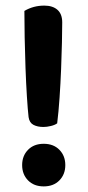

<svg xmlns="http://www.w3.org/2000/svg" viewBox="-20 -650 315 685"><path d="M202 -570Q202 -543 201 -498.5Q200 -454 198 -403.5Q196 -353 192.5 -301.5Q189 -250 184 -210Q176 -204 161.5 -200.5Q147 -197 135 -197Q114 -197 99.5 -204.5Q85 -212 82 -232Q79 -258 76 -305.5Q73 -353 71 -407.5Q69 -462 68 -516.5Q67 -571 67 -611Q99 -630 138 -630Q168 -630 185 -615Q202 -600 202 -570ZM59 -61Q59 -94 80 -115.5Q101 -137 136 -137Q171 -137 192 -115.5Q213 -94 213 -61Q213 -28 192 -6.5Q171 15 136 15Q101 15 80 -6.5Q59 -28 59 -61Z"/></svg>

Font: Baloo Bhai 2 SemiBold
Style: Regular
Weight: 600
Designer: Supriya Tembe, Noopur Datye and Ek Type
Foundry: Ek Type
Version: Version 1.640;PS 1.000;hotconv 16.6.51;makeotf.lib2.5.65220;